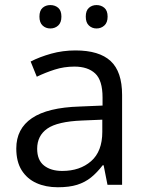

<svg xmlns="http://www.w3.org/2000/svg" viewBox="-20 -748 596 777"><path d="M285.6 -543.9Q381.3 -543.9 427.7 -501Q474.1 -458 474.1 -363.8V0H415L399.4 -79.1H395.5Q373 -49.8 348.6 -30Q324.2 -10.3 292.2 -0.2Q260.3 9.8 213.9 9.8Q165 9.8 127.2 -7.3Q89.4 -24.4 67.6 -59.1Q45.9 -93.8 45.9 -147Q45.9 -227.1 109.4 -270Q172.9 -313 302.7 -316.9L395 -320.8V-353.5Q395 -422.9 365.2 -450.7Q335.4 -478.5 281.2 -478.5Q239.3 -478.5 201.2 -466.3Q163.1 -454.1 128.9 -437.5L104 -499Q140.1 -517.6 187 -530.8Q233.9 -543.9 285.6 -543.9ZM394 -263.7 312.5 -260.3Q212.4 -256.3 171.4 -227.5Q130.4 -198.7 130.4 -146Q130.4 -100.1 158.2 -78.1Q186 -56.2 231.9 -56.2Q303.2 -56.2 348.6 -95.7Q394 -135.3 394 -214.4ZM139.6 -680.7Q139.6 -705.1 152.3 -716.3Q165 -727.5 183.6 -727.5Q202.6 -727.5 215.6 -716.3Q228.5 -705.1 228.5 -680.7Q228.5 -656.7 215.6 -644.8Q202.6 -632.8 183.6 -632.8Q165 -632.8 152.3 -644.8Q139.6 -656.7 139.6 -680.7ZM327.1 -680.7Q327.1 -705.1 339.8 -716.3Q352.5 -727.5 370.6 -727.5Q389.2 -727.5 402.3 -716.3Q415.5 -705.1 415.5 -680.7Q415.5 -656.7 402.3 -644.8Q389.2 -632.8 370.6 -632.8Q352.5 -632.8 339.8 -644.8Q327.1 -656.7 327.1 -680.7Z"/></svg>

Font: Wonky
Style: Regular
Weight: 400
Designer: Monotype Design Team
Foundry: Monotype Imaging Inc.
Version: Version 3.000